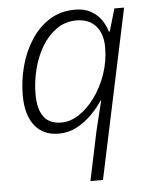

<svg xmlns="http://www.w3.org/2000/svg" viewBox="-54 -587 683 868"><g transform="rotate(-5 287.0 -153.0)"><path d="M368 13Q374 -11 383.5 -51Q393 -91 401 -122H398Q377 -90 347 -60Q317 -30 279.5 -10Q242 10 198 10Q127 10 88.5 -39Q50 -88 50 -176Q50 -242 67 -307Q84 -372 118.5 -425.5Q153 -479 203 -510.5Q253 -542 319 -542Q361 -542 390.5 -525.5Q420 -509 437.5 -483.5Q455 -458 463 -430H467L497 -532H541L378 236H321ZM214 -39Q255 -39 295 -65.5Q335 -92 368 -138Q401 -184 420.5 -241.5Q440 -299 440 -361Q440 -422 409 -457.5Q378 -493 321 -493Q270 -493 230.5 -465Q191 -437 163.5 -391Q136 -345 122 -288.5Q108 -232 108 -175Q108 -110 133.5 -74.5Q159 -39 214 -39Z"/></g></svg>

Font: Noto Sans Light
Style: Italic
Weight: 300
Italic angle: -12°
Designer: Monotype Design Team
Foundry: Monotype Imaging Inc.
Version: Version 2.013; ttfautohint (v1.8.4.7-5d5b)